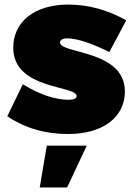

<svg xmlns="http://www.w3.org/2000/svg" viewBox="-20 -577 592 841"><path d="M459 -349 533 -488C451 -534 366 -557 279 -557C133 -557 38 -483 38 -368C38 -183 316 -204 316 -156C316 -146 303 -140 282 -140C221 -140 153 -163 80 -208L12 -68C88 -16 178 10 279 10C430 10 527 -63 527 -176C527 -360 243 -340 243 -391C243 -402 255 -409 274 -409C316 -409 378 -389 459 -349ZM185 61 154 244H274L360 61Z"/></svg>

Font: Montserrat-Arabic Black
Style: Regular
Weight: 900
Designer: Mohamed Gaber
Foundry: Kief Type Foundry
Version: Version 5.008;PS 005.008;hotconv 1.0.88;makeotf.lib2.5.64775